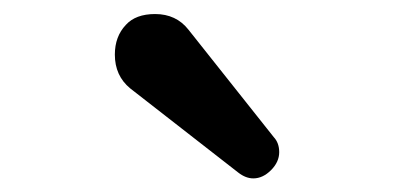

<svg xmlns="http://www.w3.org/2000/svg" viewBox="-20 -733 565 275"><path d="M372.1 -536.6Q379.9 -528.3 379.9 -515.1Q379.9 -501 368.2 -489.3Q356.4 -477.5 342.8 -477.5Q332 -477.5 321.3 -485.8L166.5 -606.4Q144.5 -624.5 144.5 -654.8Q144.5 -680.7 160.2 -697.3Q174.3 -712.9 202.1 -712.9Q232.4 -712.9 250 -690.4Z"/></svg>

Font: Anka/Coder Condensed
Style: Regular
Weight: 400
Width: 4
Monospace: yes
Version: Version 1.100